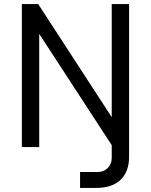

<svg xmlns="http://www.w3.org/2000/svg" viewBox="-20 -720 739 940"><path d="M552 29 146 -594 172 -600V0H87V-700H167L552 -108ZM372 200V122H459Q488 122 507.5 102.5Q527 83 527 54V-700H612V47Q612 120 570.5 160Q529 200 452 200Z"/></svg>

Font: SUSE
Style: Regular
Weight: 400
Designer: Rene Bieder
Foundry: SUSE
Version: Version 1.000